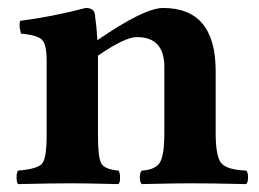

<svg xmlns="http://www.w3.org/2000/svg" viewBox="-20 -464 656 486"><path d="M228 -122.1Q228 -63 237.1 -49.1Q246.1 -35.2 279.8 -32.2Q283.7 -28.3 283.9 -15.1Q284.2 -2 279.8 2Q193.8 0 163.1 0Q109.9 0 25.9 2Q22 -2 22 -14.9Q22 -27.8 25.9 -32.2Q73.7 -36.1 85.9 -49.1Q98.1 -62 98.1 -122.1V-309.1Q98.1 -351.1 86.7 -363Q75.2 -375 33.2 -378.9Q27.3 -397.9 30.8 -411.1Q115.7 -422.4 196.8 -443.8Q218.8 -443.8 220.2 -426.8Q224.6 -397 226.6 -362.3Q345.7 -444.3 393.1 -443.8Q525.9 -443.8 525.9 -284.2V-127.9Q525.9 -66.9 540.5 -50.5Q555.2 -34.2 603 -32.2Q607.9 -28.3 607.9 -15.1Q607.9 -2 603 2Q517.1 0 460.9 0Q422.9 0 338.9 2Q334 -2 334 -14.9Q334 -27.8 338.9 -32.2Q372.1 -34.2 384 -51.5Q396 -68.8 396 -127.9V-294.9Q396 -370.1 326.2 -370.1Q296.4 -370.1 228 -323.2V-321.3Z"/></svg>

Font: Linux Libertine
Style: Bold
Weight: 700
Designer: Philipp H. Poll
Foundry: Philipp H. Poll
Version: Version 5.0.3